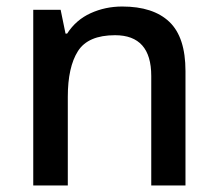

<svg xmlns="http://www.w3.org/2000/svg" viewBox="-20 -569 667 589"><path d="M355 -549Q450 -549 499.5 -502Q549 -455 549 -351V0H444V-336Q444 -461 333 -461Q250 -461 219 -412Q188 -363 188 -272V0H82V-539H166L181 -466H186Q213 -508 258 -528.5Q303 -549 355 -549Z"/></svg>

Font: Noto Sans Myanmar UI Medium
Style: Regular
Weight: 500
Designer: Monotype Design Team
Foundry: Monotype Imaging Inc.
Version: Version 2.103; ttfautohint (v1.8.4.7-5d5b)